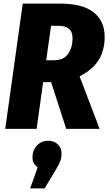

<svg xmlns="http://www.w3.org/2000/svg" viewBox="-20 -714 600 1064"><path d="M421 -291 532 0H347L263 -259H219L183 0H9L106 -694H314Q437 -694 498.5 -646Q560 -598 560 -509Q560 -436 527.5 -382.5Q495 -329 421 -291ZM236 -380H278Q333 -380 357.5 -415.5Q382 -451 382 -502Q382 -538 362 -554.5Q342 -571 302 -571H263ZM321 137Q321 161 313 181Q305 201 284 236L227 330H147L189 213Q160 194 160 159Q160 118 185 92Q210 66 247 66Q280 66 300.5 86Q321 106 321 137Z"/></svg>

Font: Fira Sans Condensed ExtraBold
Style: Italic
Weight: 800
Width: 3
Italic angle: -8°
Designer: bBox Type GmbH & Carrois Corporate GbR & Edenspiekermann AG
Foundry: bBox Type GmbH & Carrois Corporate GbR & Edenspiekermann AG
Version: Version 4.301